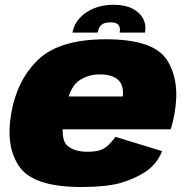

<svg xmlns="http://www.w3.org/2000/svg" viewBox="-20 -760 764 787"><path d="M312 6.5 337.5 -138Q283.5 -138 254.5 -164.5Q225.5 -191 244 -295.5Q262 -398 299.8 -426.5Q337.5 -455 389.5 -455Q441.5 -455 466.5 -430.5Q491.5 -406 481 -346L490.5 -364.5H237L213.5 -230H679.5Q689 -258.5 695.5 -295.5Q719 -429 664.5 -514Q610 -599 414.5 -599Q224.5 -599 137.2 -516Q50 -433 26 -295.5Q2 -158 60.2 -75.8Q118.5 6.5 312 6.5ZM337.5 -138 312 6.5Q413 6.5 470 -9Q527 -24.5 574.2 -54.5Q621.5 -84.5 644.5 -140.5L453.5 -199Q437 -177 422.5 -163.5Q408 -150 389 -144Q370 -138 337.5 -138ZM445.5 -740.5Q399.5 -740.5 363.5 -725.2Q327.5 -710 305 -684.2Q282.5 -658.5 277 -626.5H380.5Q383 -641 389 -650.2Q395 -659.5 405.8 -664Q416.5 -668.5 433 -668.5Q447.5 -668.5 456.8 -664.2Q466 -660 469.5 -650.8Q473 -641.5 470.5 -626.5H574.5Q580 -658.5 566.2 -684.2Q552.5 -710 521.8 -725.2Q491 -740.5 445.5 -740.5Z"/></svg>

Font: Anybody UltraCondensed Thin Black
Style: Italic
Weight: 900
Italic angle: -10°
Version: Version 1.111